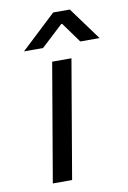

<svg xmlns="http://www.w3.org/2000/svg" viewBox="-84 -791 564 843"><g transform="rotate(-10 197.5 -369.5)"><path d="M172 -527H258L168 0H82ZM214 -739H288L395 -593H309L244 -683H240L143 -593H58Z"/></g></svg>

Font: Be Vietnam
Style: Italic
Weight: 400
Italic angle: -9.33299°
Designer: Gabriel Lam
Foundry: TypeRant
Version: Version 3.000